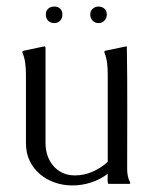

<svg xmlns="http://www.w3.org/2000/svg" viewBox="-20 -564 468 589"><path d="M202.1 4.9Q173.3 4.9 147.7 -4.2Q122.1 -13.2 102.3 -30Q82.5 -46.9 71 -70.8Q59.6 -94.7 59.6 -125V-335.4Q59.6 -353 57.4 -370.4Q55.2 -387.7 48.3 -404.3L49.3 -406.2L51.8 -408.2L116.7 -421.9Q118.7 -420.9 119.6 -418.9V-125Q119.6 -105 125.7 -86.9Q131.8 -68.8 143.6 -55.2Q155.3 -41.5 171.9 -33.7Q188.5 -25.9 210 -25.9Q238.3 -25.9 264.2 -37.4Q290 -48.8 310.5 -67.4V-335.4Q310.5 -353 308.6 -370.4Q306.6 -387.7 299.8 -404.3Q300.3 -406.2 302.2 -408.2L368.2 -421.9L369.1 -420.9Q370.6 -326.7 370.4 -233.2Q370.1 -139.6 370.1 -45.4Q370.1 -34.7 372.1 -24.2Q374 -13.7 379.4 -3.9V-1L377.4 0H313Q312 0 311.5 -2Q311 -3.9 310.5 -6.3Q310.1 -8.8 310.1 -11Q310.1 -13.2 310.1 -14.2L310.5 -30.8Q287.1 -13.2 259.3 -4.2Q231.4 4.9 202.1 4.9ZM146.5 -543.9Q157.7 -543.9 164.6 -537.4Q171.4 -530.8 171.4 -519.5Q171.4 -508.3 164.6 -500.7Q157.7 -493.2 146.5 -493.2Q134.8 -493.2 127.7 -500.5Q120.6 -507.8 120.6 -519.5Q120.6 -530.8 127.9 -537.4Q135.3 -543.9 146.5 -543.9ZM282.2 -543.9Q293 -543.9 300.3 -537.4Q307.6 -530.8 307.6 -519.5Q307.6 -508.8 300.5 -501Q293.5 -493.2 282.2 -493.2Q271 -493.2 263.9 -500.7Q256.8 -508.3 256.8 -519.5Q256.8 -530.3 264.4 -537.1Q272 -543.9 282.2 -543.9Z"/></svg>

Font: CAT Linz
Style: Regular
Weight: 400
Designer: Peter Wiegel
Foundry: Peter Wiegel
Version: Version 1.08